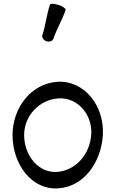

<svg xmlns="http://www.w3.org/2000/svg" viewBox="-20 -1000 619 1042"><path d="M270 -790C288 -844 318 -892 336 -946C338 -953 321 -966 298 -973C274 -981 253 -982 251 -974C233 -921 228 -864 210 -810C206 -797 216 -782 232 -776C249 -771 265 -777 270 -790ZM297 22C436 13 528 -119 538 -264C549 -423 439 -566 290 -556C148 -546 48 -414 48 -267C48 -109 152 33 297 22ZM111 -267C111 -371 192 -459 297 -466C401 -473 483 -378 475 -269C468 -164 393 -75 290 -67C188 -60 111 -157 111 -267Z"/></svg>

Font: Nupuram
Style: Regular
Weight: 400
Designer: Santhosh Thottingal (santhosh.thottingal@gmail.com)
Foundry: SMC
Version: Version 1.000